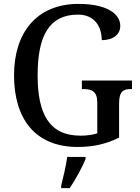

<svg xmlns="http://www.w3.org/2000/svg" viewBox="-20 -744 719 985"><path d="M379 10C460 10 526 -6 591 -38V-214C591 -276 614 -287 650 -287H657V-331H400V-287H408C450 -287 479 -276 479 -218V-60C455 -52 424 -48 393 -48C233 -48 173 -159 173 -358C173 -560 232 -669 380 -669C468 -669 502 -604 502 -538C560 -538 597 -567 597 -611C597 -675 525 -724 383 -724C166 -724 52 -574 52 -358C52 -137 158 10 379 10ZM294 208V221H338C366 179 403 113 419 71V61H325C318 108 305 165 294 208Z"/></svg>

Font: Noto Serif Armenian SemiCondensed Medium
Style: Regular
Weight: 500
Width: 4
Designer: Monotype Design Team
Foundry: Monotype Imaging Inc.
Version: Version 2.008